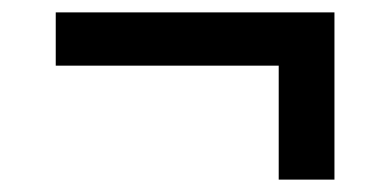

<svg xmlns="http://www.w3.org/2000/svg" viewBox="-20 -422 630 310"><path d="M70 -402H520V-132H430V-316H70Z"/></svg>

Font: PT Root UI Medium
Style: Regular
Weight: 500
Designer: Vitaly Kuzmin
Foundry: ParaType Ltd.
Version: Version 2.001G